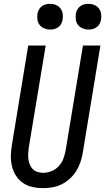

<svg xmlns="http://www.w3.org/2000/svg" viewBox="-20 -972 548 1000"><path d="M205 8Q176 8 149 2Q122 -4 100 -19Q78 -34 63.5 -56.5Q49 -79 42.5 -105.5Q36 -132 36.5 -160Q37 -188 42 -217L127 -735H218L130 -204Q128 -189 127 -173.5Q126 -158 128 -143Q130 -128 135.5 -114.5Q141 -101 151 -91Q161 -81 175.5 -76.5Q190 -72 205 -72Q227 -72 249 -81Q271 -90 286.5 -107Q302 -124 310 -145.5Q318 -167 322 -189L412 -735H503L411 -176Q407 -152 399 -128Q391 -104 377.5 -82Q364 -60 344.5 -42Q325 -24 302 -12.5Q279 -1 254 3.5Q229 8 205 8ZM441 -818Q425 -818 410.5 -824Q396 -830 386.5 -842Q377 -854 375 -869.5Q373 -885 375 -901Q377 -912 383 -922.5Q389 -933 398.5 -940Q408 -947 419 -949.5Q430 -952 441 -952Q457 -952 471.5 -946Q486 -940 495 -928Q504 -916 506.5 -900.5Q509 -885 506 -869Q504 -858 498.5 -847.5Q493 -837 483 -830Q473 -823 462.5 -820.5Q452 -818 441 -818ZM241 -818Q225 -818 210.5 -824Q196 -830 186.5 -842Q177 -854 175 -869.5Q173 -885 175 -901Q177 -912 183 -922.5Q189 -933 198.5 -940Q208 -947 219 -949.5Q230 -952 241 -952Q257 -952 271.5 -946Q286 -940 295 -928Q304 -916 306.5 -900.5Q309 -885 306 -869Q304 -858 298.5 -847.5Q293 -837 283 -830Q273 -823 262.5 -820.5Q252 -818 241 -818Z"/></svg>

Font: Iosevka Term Curly Medium
Style: Italic
Weight: 500
Italic angle: -9°
Designer: Belleve Invis
Foundry: Belleve Invis
Version: Version 32.3.0